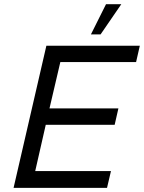

<svg xmlns="http://www.w3.org/2000/svg" viewBox="-20 -912 699 932"><path d="M421.4 -745.1 494.6 -891.6H568.8L468.3 -745.1ZM45.9 0 205.1 -689.9H658.7L640.6 -610.8H272.9L220.2 -385.7H554.7L536.6 -306.2H202.1L150.9 -81.5H518.6L499.5 0Z"/></svg>

Font: HK Grotesk Medium Legacy Italic
Style: Regular
Weight: 500
Italic angle: -13°
Designer: Alfredo Marco Pradil
Foundry: Hanken Design Co.
Version: Version 2.022;PS 002.022;hotconv 1.0.88;makeotf.lib2.5.64775